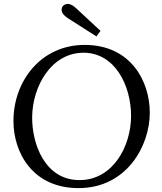

<svg xmlns="http://www.w3.org/2000/svg" viewBox="-20 -946 828 982"><path d="M473.1 -759.8 494.1 -788.1 367.2 -905.8C329.1 -940.9 307.1 -920.9 301.8 -915C294.9 -907.2 283.2 -880.9 327.1 -853ZM413.1 -716.3C190.9 -716.3 48.8 -533.2 48.8 -327.1C48.8 -165 147 16.1 381.8 16.1C627 16.1 746.1 -199.2 746.1 -369.1C746.1 -531.7 647.9 -716.3 413.1 -716.3ZM407.7 -676.3C566.9 -676.3 650.4 -509.8 650.4 -353C650.4 -200.2 559.1 -24.9 386.7 -24.9C208 -24.9 142.6 -212.9 144.5 -349.1C146.5 -502.9 240.7 -676.3 407.7 -676.3Z"/></svg>

Font: Lora Italic
Style: Regular
Weight: 400
Italic angle: -3°
Designer: Olga Karpushina, Alexei Vanyashin
Foundry: Cyreal
Version: Version 1.011;PS 001.011;hotconv 1.0.70;makeotf.lib2.5.58329